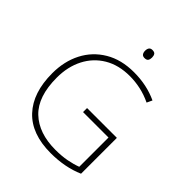

<svg xmlns="http://www.w3.org/2000/svg" viewBox="-247 -1108 1216 1216"><g transform="rotate(45 361.0 -500.0)"><path d="M375 -406H642V-85Q592 -63 534.5 -52Q477 -41 414 -41Q242 -41 152.5 -136.5Q63 -232 63 -406Q63 -513 106 -596.5Q149 -680 230.5 -728.5Q312 -777 425 -777Q483 -777 535 -766Q587 -755 634 -733L617 -697Q569 -720 520.5 -730.5Q472 -741 424 -741Q324 -741 252 -698Q180 -655 141.5 -579.5Q103 -504 103 -407Q103 -237 187 -157Q271 -77 420 -77Q476 -77 521 -85.5Q566 -94 603 -108V-370H375ZM408 -959Q427 -959 433.5 -949Q440 -939 440 -923Q440 -907 433.5 -897Q427 -887 408 -887Q392 -887 385 -897Q378 -907 378 -923Q378 -939 385 -949Q392 -959 408 -959Z"/></g></svg>

Font: Noto Sans Tamil UI ExtraLight
Style: Regular
Weight: 200
Designer: Jelle Bosma - Monotype Design Team
Foundry: Monotype Imaging Inc.
Version: Version 2.004; ttfautohint (v1.8.4.7-5d5b)